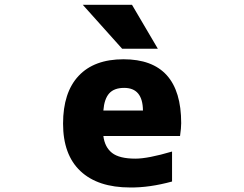

<svg xmlns="http://www.w3.org/2000/svg" viewBox="-20 -788 1040 819"><path d="M420.9 -316.4H589.8Q588.9 -413.1 509.8 -413.1Q466.8 -413.1 445.8 -389.6Q424.8 -366.2 420.9 -316.4ZM543 -767.6 653.3 -580.1H501L333 -767.6ZM713.9 -13.7Q617.2 12.7 535.2 11.7Q397.5 11.7 323.2 -58.1Q249 -127.9 249 -260.7Q249 -393.6 315.4 -464.4Q381.8 -535.2 506.8 -535.2Q752.9 -535.2 752.9 -262.7Q752.9 -242.2 748 -208H420.9Q426.8 -160.2 458 -135.7Q489.3 -111.3 557.6 -111.3Q611.3 -111.3 713.9 -141.6Z"/></svg>

Font: GenEi Gothic M Heavy
Style: Regular
Weight: 800
Designer: o_tamon (Modified); [Source Han Sans]
Ryoko NISHIZUKA  (kana & ideographs); Paul D. Hunt (Latin, Greek & Cyrillic); Wenl
Version: Version 1.1a;Original Version 1.004